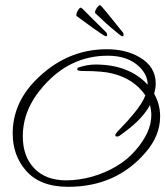

<svg xmlns="http://www.w3.org/2000/svg" viewBox="-20 -666 638 741"><path d="M452 -526Q449 -526 436 -536.5Q423 -547 406 -561.5Q389 -576 373.5 -591Q358 -606 348 -615Q345 -618 349 -627Q353 -636 359.5 -642.5Q366 -649 369 -644Q371 -643 383 -628.5Q395 -614 410.5 -595Q426 -576 438.5 -560Q451 -544 455 -540Q457 -536 457 -531Q457 -526 452 -526ZM389 -526Q386 -526 372 -535Q358 -544 340 -557Q322 -570 304.5 -583Q287 -596 276 -604Q273 -606 276 -615.5Q279 -625 285 -632Q291 -639 295 -635Q297 -634 310 -620.5Q323 -607 340.5 -590Q358 -573 372.5 -558.5Q387 -544 391 -540Q393 -537 393.5 -531.5Q394 -526 389 -526ZM243 55Q133 55 79 -9Q29 -67 29 -151Q29 -265 115 -354Q234 -476 392 -476Q465 -476 517 -446Q581 -410 581 -343Q581 -327 575 -304Q598 -263 598 -217Q598 -143 543 -79Q429 55 243 55ZM235 30Q284 30 334.5 16Q385 2 429.5 -24.5Q474 -51 504 -87Q564 -156 564 -222Q564 -232 562.5 -241.5Q561 -251 559 -261Q546 -236 521.5 -209.5Q497 -183 459 -155L440 -141Q434 -139 433 -139Q425 -139 425 -144Q425 -150 439 -164Q474 -200 496 -227Q530 -268 541 -298Q498 -361 415 -382Q378 -392 300 -392Q278 -392 278 -398Q278 -402 281 -405Q316 -417 348 -417Q478 -417 550 -339Q550 -376 519 -407Q475 -451 396 -451Q250 -451 147 -333Q68 -244 68 -140Q68 -62 112.5 -16Q157 30 235 30Z"/></svg>

Font: Petemoss
Style: Regular
Weight: 400
Designer: Robert E. Leuschke
Foundry: Robert E. Leuschke
Version: Version 1.010; ttfautohint (v1.8.3)